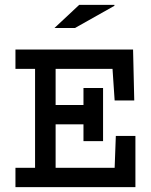

<svg xmlns="http://www.w3.org/2000/svg" viewBox="-20 -774 626 794"><path d="M43.9 -569.3H530.3L535.2 -358.4H454.1L445.3 -489.3H210V-339.8H325.2V-410.2H406.2V-190.4H325.2V-259.8H210V-80.1H454.1L459 -211.9H540V0H43.9V-80.1H125V-489.3H43.9ZM453.1 -750 290 -658.2H205.1L307.6 -753.9H453.1Z"/></svg>

Font: Thabit-Bold
Style: Bold
Weight: 700
Designer: Regenerated by Nadim Shaikli
Foundry: MAK Alagha
Version: 0.01